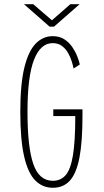

<svg xmlns="http://www.w3.org/2000/svg" viewBox="-20 -877 490 908"><path d="M230 11Q181 11 146.5 -24Q112 -59 94 -137.8Q76 -216.5 76 -348Q76 -479 95.2 -557.5Q114.5 -636 149 -671Q183.5 -706 229 -706Q260.5 -706 283.2 -691.8Q306 -677.5 321 -655.8Q336 -634 345 -611.2Q354 -588.5 357.5 -572L328 -553Q325.5 -566 319.5 -586Q313.5 -606 302.2 -626Q291 -646 273.2 -659.5Q255.5 -673 229 -673Q171.5 -673 140.8 -594.2Q110 -515.5 110 -348Q110 -181 137.5 -101.5Q165 -22 230 -22Q267.5 -22 290.8 -49Q314 -76 325 -142.5Q336 -209 336 -328H232V-360H370V-328Q370 -206.5 355.8 -132Q341.5 -57.5 310.8 -23.2Q280 11 230 11ZM93.5 -857H137.5L225.5 -781L312.5 -857H356.5L235.5 -751H214.5Z"/></svg>

Font: Trispace Condensed Thin
Style: Regular
Weight: 100
Width: 3
Designer: Tyler Finck
Foundry: Etcetera Type Company
Version: Version 1.210; ttfautohint (v1.8.3)